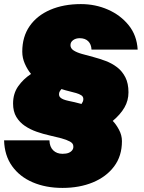

<svg xmlns="http://www.w3.org/2000/svg" viewBox="-33 -730 703 940"><path d="M273 190Q191 190 127 162.5Q63 135 26 83Q-11 31 -13 -43H209Q210 -11 227.5 6Q245 23 273 23Q291 23 302.5 18.5Q314 14 320.5 5.5Q327 -3 326 -14Q326 -28 309.5 -37Q293 -46 267 -53Q241 -60 209.5 -67Q178 -74 146.5 -85Q115 -96 89 -113.5Q63 -131 47 -157.5Q31 -184 31 -223Q31 -272 56 -307.5Q81 -343 119 -368Q102 -388 89 -417Q76 -446 76 -477Q76 -550 112 -602Q148 -654 213 -682Q278 -710 363 -710Q434 -710 495.5 -683Q557 -656 597 -606.5Q637 -557 641 -487H415Q414 -513 399 -528Q384 -543 357 -543Q338 -543 325 -533.5Q312 -524 312 -509Q312 -493 327.5 -483Q343 -473 368 -466Q393 -459 423.5 -451Q454 -443 484.5 -431.5Q515 -420 540 -401Q565 -382 580.5 -352Q596 -322 596 -278Q596 -238 576.5 -204Q557 -170 519 -138Q535 -122 549.5 -95Q564 -68 564 -39Q564 34 525.5 85Q487 136 421.5 163Q356 190 273 190ZM366 -221Q370 -227 372.5 -232.5Q375 -238 375 -245Q375 -257 365 -263.5Q355 -270 339.5 -274.5Q324 -279 305 -283.5Q286 -288 268 -294Q262 -287 259 -281.5Q256 -276 256 -269Q256 -259 262 -253Q268 -247 278.5 -243Q289 -239 303 -236Q317 -233 333 -229.5Q349 -226 366 -221Z"/></svg>

Font: Azeret Mono Thin Black
Style: Italic
Weight: 900
Italic angle: -12°
Version: Version 1.002